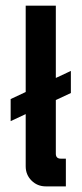

<svg xmlns="http://www.w3.org/2000/svg" viewBox="-20 -663 290 683"><path d="M71.4 -642.9H178.6V-385.7L232.1 -410.7V-332.1L178.6 -307.1V-116.4Q178.6 -98.6 196.4 -98.6H214.3V0H142.9Q112.9 0 92.1 -20.7Q71.4 -41.4 71.4 -71.4V-257.1L17.9 -232.1V-310.7L71.4 -335.7Z"/></svg>

Font: Aire Exterior
Style: Regular
Weight: 400
Width: 4
Designer: Jayvee Enaguas (HarvettFox96)
Version: 20190503.02